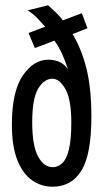

<svg xmlns="http://www.w3.org/2000/svg" viewBox="-20 -694 390 727"><path d="M179 13Q137 13 102 -11Q67 -35 46 -87Q25 -139 25 -222Q25 -347 66 -407.5Q107 -468 163 -468Q186 -468 205 -459.5Q224 -451 237 -432Q228 -461 215.5 -489Q203 -517 186 -540L112 -512L88 -569L151 -593Q135 -611 120 -626.5Q105 -642 85 -655L162 -674Q177 -661 190.5 -648Q204 -635 218 -617L290 -644L311 -587L255 -565Q290 -506 308 -432Q326 -358 326 -253Q326 -108 288 -47.5Q250 13 179 13ZM180 -61Q199 -61 215.5 -76Q232 -91 241 -128Q250 -165 250 -231Q250 -316 228 -356Q206 -396 178 -396Q146 -395 124 -357.5Q102 -320 102 -231Q102 -143 124 -102Q146 -61 180 -61Z"/></svg>

Font: Inconsolata ExtraCondensed SemiBold
Style: Regular
Weight: 600
Width: 2
Monospace: yes
Designer: Raph Levien, Cyreal, Brenton Simpson
Foundry: Raph Levien, Cyreal, Google
Version: Version 3.001; ttfautohint (v1.8.2.53-6de2)